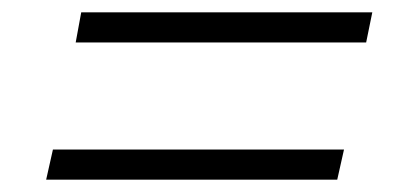

<svg xmlns="http://www.w3.org/2000/svg" viewBox="-20 -517 640 312"><path d="M112 -497H585L575 -448H103ZM66 -274H539L528 -225H55Z"/></svg>

Font: Mona Sans Light
Style: Italic
Weight: 300
Italic angle: -11.7°
Designer: Deni Anggara
Foundry: GitHub
Version: Version 2.000